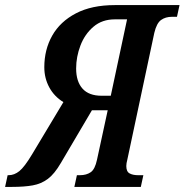

<svg xmlns="http://www.w3.org/2000/svg" viewBox="-75 -734 725 754"><path d="M-55 0 -45 -46H-41Q-19 -46 1 -62Q21 -78 51 -128L174 -333Q138 -355 118.5 -391Q99 -427 99 -470Q99 -539 130 -594Q161 -649 223 -681.5Q285 -714 376 -714H630L620 -668H600Q575 -668 557.5 -655.5Q540 -643 531 -605L425 -107Q421 -92 421 -82Q421 -60 434 -53Q447 -46 467 -46H488L478 0H217L227 -46H239Q264 -46 281 -57.5Q298 -69 306 -107L348 -301H286L164 -94Q139 -51 113 -31.5Q87 -12 53.5 -6Q20 0 -28 0ZM324 -358H360L424 -658H376Q326 -658 292 -629Q258 -600 241 -555.5Q224 -511 224 -465Q224 -414 249 -386Q274 -358 324 -358Z"/></svg>

Font: Noto Serif ExtraCondensed SemiBold
Style: Italic
Weight: 600
Width: 2
Italic angle: -12°
Designer: Monotype Design Team
Foundry: Monotype Imaging Inc.
Version: Version 2.013